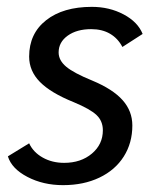

<svg xmlns="http://www.w3.org/2000/svg" viewBox="-20 -530 456 560"><path d="M3 -74 65 -112Q77 -86 104.5 -70.5Q132 -55 167 -55Q216 -55 248 -82Q280 -109 280 -150Q280 -177 261.5 -194.5Q243 -212 195 -232Q128 -259 96.5 -291Q65 -323 65 -365Q65 -432 114.5 -471Q164 -510 248 -510Q299 -510 340.5 -488Q382 -466 396 -431L337 -393Q324 -418 301 -431.5Q278 -445 246 -445Q204 -445 177.5 -426Q151 -407 151 -377Q151 -354 173 -335.5Q195 -317 249 -295Q309 -270 337.5 -238Q366 -206 366 -164Q366 -113 341 -73.5Q316 -34 270 -12Q224 10 164 10Q106 10 60 -14Q14 -38 3 -74Z"/></svg>

Font: Sarabun
Style: Italic
Weight: 400
Italic angle: -10°
Designer: Suppakit Chalermlarp | Katatrad Co.,Ltd.
Foundry: Cadson Demak Co.,Ltd.
Version: Version 1.000; ttfautohint (v1.6)